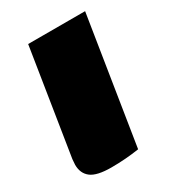

<svg xmlns="http://www.w3.org/2000/svg" viewBox="-133 -575 590 657"><g transform="rotate(-30 162.5 -246.0)"><path d="M11.7 -61.7Q11.7 -68.3 13.3 -83.3L79.2 -500H304.2L225 0Q171.7 8.3 115 8.3Q58.3 8.3 35 -9.6Q11.7 -27.5 11.7 -61.7Z"/></g></svg>

Font: BoonTook
Style: Italic
Weight: 400
Italic angle: -9°
Designer: Sungsit Sawaiwan
Foundry: FontUni
Version: Version 3.0